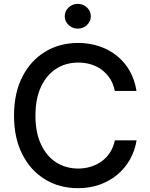

<svg xmlns="http://www.w3.org/2000/svg" viewBox="-20 -959 772 989"><path d="M382.3 10.3Q286.6 10.3 212.2 -34.9Q137.7 -80.1 95 -164.1Q52.2 -248 52.2 -363.3Q52.2 -479.5 95 -563.2Q137.7 -647 212.4 -692.4Q287.1 -737.8 382.3 -737.8Q439.9 -737.8 490.7 -720.9Q541.5 -704.1 581.5 -672.1Q621.6 -640.1 647.7 -594.5Q673.8 -548.8 683.1 -490.7H571.3Q564.5 -526.4 547.1 -553.2Q529.8 -580.1 504.9 -598.9Q480 -617.7 449 -627.2Q418 -636.7 383.3 -636.7Q318.8 -636.7 269 -604.5Q219.2 -572.3 190.9 -511.2Q162.6 -450.2 162.6 -363.3Q162.6 -276.4 191.2 -215.3Q219.7 -154.3 269.5 -122.6Q319.3 -90.8 382.8 -90.8Q417.5 -90.8 448.5 -100.6Q479.5 -110.4 504.6 -128.7Q529.8 -147 547.1 -174.3Q564.5 -201.7 571.8 -236.3H683.6Q674.8 -182.1 649.2 -137Q623.5 -91.8 584 -58.8Q544.4 -25.9 493.2 -7.8Q441.9 10.3 382.3 10.3ZM380.4 -811.5Q353 -811.5 333.3 -830.3Q313.5 -849.1 313.5 -875.5Q313.5 -901.9 333.3 -920.4Q353 -939 380.4 -939Q408.7 -939 428.2 -920.4Q447.8 -901.9 447.8 -875.5Q447.8 -849.1 428.2 -830.3Q408.7 -811.5 380.4 -811.5Z"/></svg>

Font: Inter 17pt Medium
Style: Regular
Weight: 500
Version: Version 4.001;git-66647c0bb